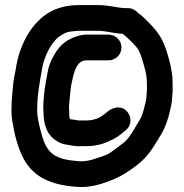

<svg xmlns="http://www.w3.org/2000/svg" viewBox="-20 -677 723 754"><path d="M555 -299.1V-298C555 -294 555 -289.3 553.5 -283.2C546.5 -253.4 539.5 -222.9 529 -206.6C513.7 -182.7 501.9 -158.7 486.2 -138.3C470.7 -118.2 465.8 -116.6 437.6 -95.5C409.7 -74.8 410.2 -73 385.8 -64.6C352.6 -53.2 323.4 -41.1 289 -43.9C197.8 -50.9 164.1 -71.9 143.2 -150.4C135.4 -179.7 126 -213.3 126 -243C126 -304.2 135.1 -349 144.7 -404C149.4 -435.5 164.8 -475.1 182.2 -500.1C192.5 -514.9 203.2 -527.1 210.9 -532.2C227.4 -543.2 236.7 -550.5 257.9 -553.2L276.2 -555.2C280.4 -555.7 283.5 -556 288 -556H365C397.1 -556 421 -546.2 461.9 -544.2C479.4 -530.1 501.5 -509.3 515.2 -492.7C528.8 -476 534.3 -458.9 542.9 -428.2C552.1 -395.8 557 -380.6 557 -345V-322C556.3 -314 555.7 -306.5 555 -299.1ZM365 -657H288C232.8 -657 186.7 -641 152 -614.1C129 -596.2 113.1 -577.2 100.8 -559.8C75.3 -523.8 52.9 -471.7 44.3 -419.8C40.6 -393.8 35.3 -378.6 32.1 -349.7C28.4 -314.9 25 -281.5 25 -243C25 -228.4 26.1 -214.4 28.3 -200.9C37 -148.9 49.5 -98.2 71.8 -55.5C111.7 21.1 185.2 50.4 283.3 56.9C338.7 60.6 382.7 44.3 421 29.4C461.9 13.4 509.7 -19.7 537.9 -45.6C570.7 -75.8 593.5 -117.5 614.3 -151.9C628.5 -175.4 640.7 -210.3 646.9 -239.2C649.8 -252.6 655.7 -271.8 656 -293.8C656.6 -301 657.3 -309.5 658 -318V-345C658 -355.2 657.6 -365.5 656.9 -375.7L653.2 -401C649.4 -428 638.1 -465.9 629.4 -489.9L621 -510.7C602.8 -551.7 575.2 -577.2 549.7 -602.7C542.5 -609.9 535.8 -617.2 522.2 -625.9C514.9 -635.2 499.8 -645 484 -645H476C442.1 -645 411.1 -657 365 -657ZM151 -236C151 -202.8 156.9 -179 169.3 -156.5C182 -135.4 210.1 -112.9 240 -109.2C255.6 -107.2 272.8 -101.2 299.9 -103H321C368 -103 399.6 -117.9 427.2 -131.6C447 -141.5 462.3 -157.1 472.8 -164.8C496 -182 498.6 -215 480.9 -236.8C455.1 -268.6 417.6 -251.8 402.7 -238.9C389.1 -227.2 374.3 -216 359.6 -210.9L345.6 -206.9C340.7 -205.5 330.6 -204 321 -204H287.3C276.5 -206.5 267.9 -207.3 257.2 -208.5C255.9 -209.2 253.9 -209.9 252 -219.9V-236C252 -242.7 251 -247.2 251 -255.3C251 -258.8 250.9 -263.4 251.9 -271.4C255.3 -300.1 256.5 -330.5 261.4 -351.6C270.1 -392.1 280.1 -440 319 -440H406C433.6 -440 457 -462.1 457 -490.5C457 -518.9 433.6 -541 406 -541H319C308.3 -541 299.1 -539.2 287.3 -536.1C245.6 -525 215.5 -500.8 195.4 -465.7C186.2 -449.6 173.7 -428.5 168.4 -400.4C160.5 -359.2 150 -305.7 150 -253V-251.4C150.6 -246.7 151 -241.7 151 -236Z"/></svg>

Font: NumbBunny
Style: Bk
Weight: 400
Designer: Robert Jablonski
Foundry: Cannot Into Space Fonts
Version: Version 1.0